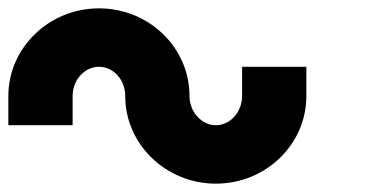

<svg xmlns="http://www.w3.org/2000/svg" viewBox="-20 -580 880 460"><path d="M497 -140C378 -140 280 -234 280 -350C280 -389 252 -420 217 -420C183 -420 154 -389 154 -350V-280H0V-350C0 -466 98 -560 217 -560C337 -560 434 -466 434 -350C434 -312 463 -280 497 -280C532 -280 560 -312 560 -350V-420H714V-350C714 -234 617 -140 497 -140Z"/></svg>

Font: Generic Techno
Style: Regular
Weight: 400
Designer: NC Empire
Foundry: NC Empire
Version: Version 1.000;hotconv 1.0.109;makeotfexe 2.5.65596